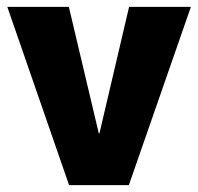

<svg xmlns="http://www.w3.org/2000/svg" viewBox="-20 -540 578 560"><path d="M1.3 -520H180.8L268.2 -150.8H270L356.5 -520H536.8L355.8 0H181.5Z"/></svg>

Font: Murecho Thin
Style: Regular
Weight: 100
Designer: Neil Summerour
Foundry: Positype
Version: Version 1.010